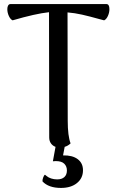

<svg xmlns="http://www.w3.org/2000/svg" viewBox="-20 -714 573 944"><path d="M518 -669Q518 -652 510.5 -635.5Q503 -619 492 -614L469 -620Q419 -634 383.5 -642Q348 -650 312 -653L313 -120Q313 -46 327 -9Q315 3 298 8L290 50Q336 49 362 68.5Q388 88 388 123Q388 162 358.5 186Q329 210 280 210Q219 210 189 178Q188 171 192 159.5Q196 148 201 145Q203 146 210.5 152.5Q218 159 231.5 163.5Q245 168 261 168Q284 168 296.5 156.5Q309 145 309 124Q309 104 296 91Q283 78 254 78L240 79L253 8Q239 3 230.5 -9Q222 -21 222 -38L221 -654Q155 -647 42 -614Q31 -619 23.5 -635.5Q16 -652 16 -669Q16 -680 20 -687Q24 -694 32 -694H503Q518 -694 518 -669Z"/></svg>

Font: Arima Madurai Medium
Style: Regular
Weight: 500
Designer: Joana Correia and Natanael Gama
Foundry: NDISCOVER
Version: Version 1.020